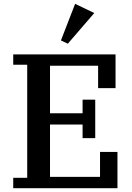

<svg xmlns="http://www.w3.org/2000/svg" viewBox="-20 -982 689 1002"><path d="M49 -54H122V-644H49V-698H583V-522H492V-639H241V-391H411V-462H477V-261H411V-332H241V-59H502V-189H593V0H49ZM298 -771 372 -962 472 -914 334 -754Z"/></svg>

Font: IBM Plex Serif Medm
Style: Regular
Weight: 500
Designer: Mike Abbink, Paul van der Laan, Pieter van Rosmalen
Foundry: Bold Monday
Version: Version 3.001